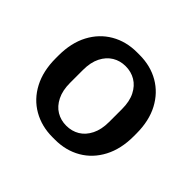

<svg xmlns="http://www.w3.org/2000/svg" viewBox="-129 -681 851 851"><g transform="rotate(45 296.5 -255.5)"><path d="M289 10Q221 10 167 -21Q113 -52 82.5 -110Q52 -168 52 -247V-264Q52 -344 82.5 -401.5Q113 -459 166.5 -490Q220 -521 288 -521H304Q373 -521 426.5 -490Q480 -459 510.5 -401.5Q541 -344 541 -264V-247Q541 -168 510.5 -110Q480 -52 426.5 -21Q373 10 305 10ZM296 -69Q331 -69 358.5 -85.5Q386 -102 402.5 -135Q419 -168 419 -215V-296Q419 -344 402.5 -376.5Q386 -409 358.5 -425.5Q331 -442 296 -442Q262 -442 234.5 -425.5Q207 -409 190.5 -376.5Q174 -344 174 -296V-215Q174 -168 190.5 -135Q207 -102 234.5 -85.5Q262 -69 296 -69Z"/></g></svg>

Font: Chivo Medium
Style: Regular
Weight: 500
Designer: Hector Gatti
Foundry: Omnibus-Type
Version: Version 2.002